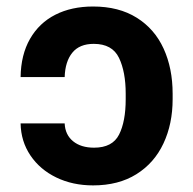

<svg xmlns="http://www.w3.org/2000/svg" viewBox="-20 -557 591 587"><path d="M267.6 -105.5Q323.7 -105.5 344 -145.5Q364.3 -185.5 364.3 -253.9V-270.5Q364.3 -337.4 343.8 -380.1Q323.2 -422.9 266.6 -422.9Q223.1 -422.9 201.2 -396Q179.2 -369.1 177.7 -321.3H43Q43.9 -389.6 71.8 -438.2Q99.6 -486.8 149.2 -512Q198.7 -537.1 264.6 -537.1Q343.3 -537.1 397.9 -502.9Q452.6 -468.8 480.2 -408.4Q507.8 -348.1 507.8 -270.5V-253.9Q507.8 -178.2 479.7 -118.4Q451.7 -58.6 397 -24.4Q342.3 9.8 264.6 9.8Q202.1 9.8 152.1 -14.4Q102.1 -38.6 73 -81.8Q43.9 -125 43 -179.7H177.7Q179.2 -145 203.4 -125.2Q227.5 -105.5 267.6 -105.5Z"/></svg>

Font: Pretendard JP
Style: Bold
Weight: 700
Designer: Base glyphs from Inter by Rasmus Andersson; Hangeul glyphs from Noto Sans CJK(Source Han Sans) by Jang Soo-young and Kan
Foundry: Kil Hyung-jin
Version: Version 1.309